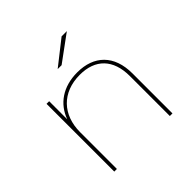

<svg xmlns="http://www.w3.org/2000/svg" viewBox="-184 -876 1036 1036"><g transform="rotate(-45 334.0 -358.5)"><path d="M352 -520C242 -520 166 -465 135 -379V-517H115V0H135V-281C135 -412 217 -501 353 -501C470 -501 539 -433 539 -305V0H559V-305C559 -445 479 -520 352 -520ZM320 -607 470 -717H430L290 -607Z"/></g></svg>

Font: Montserrat-Alt1 Thin
Style: Regular
Weight: 100
Designer: Differentunic
Foundry: Differentunic
Version: Version 7.222